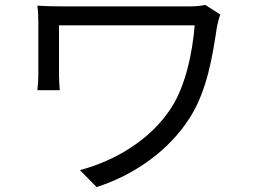

<svg xmlns="http://www.w3.org/2000/svg" viewBox="-20 -726 1040 781"><path d="M876 -667 815 -706C798 -702 774 -700 752 -700H239C196 -700 159 -701 132 -703C135 -681 136 -659 136 -636V-423C136 -404 135 -383 132 -359H223C221 -383 220 -408 220 -423V-623H772C762 -505 734 -377 677 -288C595 -160 452 -73 305 -34L373 35C534 -17 671 -119 752 -247C824 -360 845 -502 863 -620C865 -630 872 -657 876 -667Z"/></svg>

Font: Microsoft YaHei
Style: Regular
Weight: 400
Designer: Ryoko NISHIZUKA 西塚涼子 (kana, bopomofo & ideographs); Paul D. Hunt (Latin, Greek & Cyrillic); Sandoll Communications 산돌커뮤니
Foundry: Adobe
Version: Version 2.001;hotconv 1.0.111;makeotfexe 2.5.65597